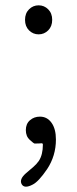

<svg xmlns="http://www.w3.org/2000/svg" viewBox="-20 -534 290 721"><path d="M103 159Q71 176 61 157Q52 139 77 117L105 93Q117 83 126 70Q141 47 141 9Q141 4 136 4Q129 5 110 5Q107 5 92 -8.5Q77 -22 77 -45.5Q77 -69 92.5 -82.5Q108 -96 130 -96Q157 -96 173.5 -73Q190 -50 190 -10Q190 51 157 101Q125 148 103 159ZM125 -405Q104 -405 89 -420Q74 -435 74 -459.5Q74 -484 89 -499Q104 -514 125 -514Q146 -514 161 -499Q176 -484 176 -459.5Q176 -435 161 -420Q146 -405 125 -405Z"/></svg>

Font: Resource Han Rounded JP Light
Style: Regular
Weight: 300
Designer: Cyano Hao (round all glyphs); Ryoko NISHIZUKA 西塚涼子 (kana, bopomofo & ideographs); Paul D. Hunt (Latin, Greek & Cyrillic)
Foundry: Cyano Hao
Version: 0.990